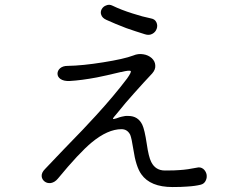

<svg xmlns="http://www.w3.org/2000/svg" viewBox="-20 -793 1040 794"><path d="M445.3 -769.5Q431.6 -776.4 418.9 -770.5Q407.2 -766.6 400.4 -754.9Q394.5 -743.2 398.4 -732.4Q402.3 -718.8 419.9 -710.9Q456.1 -694.3 502 -676.8Q538.1 -664.1 579.1 -651.4Q596.7 -645.5 610.4 -653.3Q623 -660.2 627.9 -673.8Q632.8 -687.5 627 -700.2Q621.1 -713.9 604.5 -716.8Q570.3 -723.6 528.3 -737.3Q481.4 -752 445.3 -769.5ZM258.8 -520.5Q240.2 -520.5 228.5 -510.7Q217.8 -501 217.8 -488.3Q217.8 -475.6 229.5 -466.8Q243.2 -457 267.6 -458Q317.4 -460.9 379.9 -472.7Q415 -479.5 479.5 -495.1H481.4Q516.6 -503.9 520.5 -499Q524.4 -495.1 505.9 -468.8Q452.1 -397.5 377 -315.4Q333 -266.6 242.2 -173.8L166 -93.8Q151.4 -79.1 152.3 -64.5Q153.3 -50.8 165 -42Q175.8 -34.2 190.4 -36.1Q207 -39.1 219.7 -54.7Q306.6 -160.2 359.4 -204.1Q425.8 -258.8 482.4 -258.8Q506.8 -258.8 518.6 -235.4Q524.4 -220.7 531.2 -176.8Q542 -103.5 564.5 -72.3Q601.6 -19.5 693.4 -19.5Q730.5 -19.5 753.9 -21.5Q787.1 -23.4 810.5 -29.3Q825.2 -33.2 831.1 -46.9Q836.9 -58.6 834 -73.2Q830.1 -86.9 820.3 -94.7Q808.6 -103.5 793.9 -99.6Q755.9 -91.8 724.6 -89.8Q705.1 -87.9 662.1 -87.9Q623 -87.9 605.5 -123Q594.7 -143.6 586.9 -198.2Q578.1 -256.8 568.4 -277.3Q550.8 -313.5 510.7 -313.5Q498 -314.5 483.4 -310.5Q474.6 -308.6 461.9 -303.7Q447.3 -298.8 447.3 -301.8Q446.3 -304.7 463.9 -324.2Q499 -368.2 535.2 -408.2Q575.2 -453.1 609.4 -489.3Q624 -505.9 622.1 -523.4Q621.1 -540 607.4 -552.7Q592.8 -565.4 573.2 -568.4Q551.8 -572.3 531.2 -563.5Q492.2 -548.8 406.2 -535.2Q321.3 -521.5 258.8 -520.5Z"/></svg>

Font: Gulim
Style: Regular
Weight: 400
Version: Version 2.21